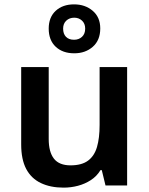

<svg xmlns="http://www.w3.org/2000/svg" viewBox="-20 -849 682 879"><path d="M562 -542V0H463L446 -70H440Q423 -42 396 -24.5Q369 -7 337 1.5Q305 10 271 10Q211 10 167 -11Q123 -32 100 -75.5Q77 -119 77 -188V-542H203V-213Q203 -153 227 -122.5Q251 -92 303 -92Q354 -92 383 -113.5Q412 -135 424 -176Q436 -217 436 -277V-542ZM320 -605Q267 -605 235 -635Q203 -665 203 -718Q203 -770 235 -799.5Q267 -829 319 -829Q370 -829 404.5 -799.5Q439 -770 439 -719Q439 -665 405 -635Q371 -605 320 -605ZM319 -667Q341 -667 355.5 -680.5Q370 -694 370 -718Q370 -741 355.5 -754.5Q341 -768 320 -768Q298 -768 283.5 -754.5Q269 -741 269 -718Q269 -694 282 -680.5Q295 -667 319 -667Z"/></svg>

Font: Noto Sans Devanagari SemiBold
Style: Regular
Weight: 600
Version: Version 2.003